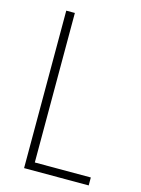

<svg xmlns="http://www.w3.org/2000/svg" viewBox="-110 -778 616 841"><g transform="rotate(15 198.0 -357.0)"><path d="M84 0H377V-36H123V-714H84Z"/></g></svg>

Font: Noto Sans Myanmar UI Condensed ExtraLight
Style: Regular
Weight: 200
Width: 3
Designer: Monotype Design Team
Foundry: Monotype Imaging Inc.
Version: Version 2.103